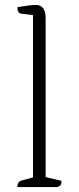

<svg xmlns="http://www.w3.org/2000/svg" viewBox="-20 -754 317 774"><path d="M50 0Q50 -21 66 -26L113 -39V-693L65 -699Q50 -701 50 -725Q80 -730 96 -732Q112 -734 125 -734Q164 -734 164 -680V-40L228 -25Q228 -13 224.5 -8Q221 -3 211 0Z"/></svg>

Font: Petrona ExtraLight
Style: Regular
Weight: 200
Designer: Ringo R. Seeber
Foundry: Ringo R. Seeber
Version: Version 2.001; ttfautohint (v1.8.3)